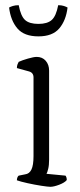

<svg xmlns="http://www.w3.org/2000/svg" viewBox="-20 -719 308 739"><path d="M174 0Q165 0 139 -4Q113 -8 86 -14Q59 -20 45 -25Q45 -31 47 -36Q49 -41 52 -43L77 -48Q93 -50 101 -66.5Q109 -83 109 -118V-421Q109 -439 92 -444L45 -457Q45 -465 47.5 -471.5Q50 -478 52 -481Q65 -487 87.5 -493.5Q110 -500 121 -500Q143 -500 156 -485Q169 -470 169 -447V-105Q169 -83 165.5 -69Q162 -55 159 -50L232 -43Q234 -41 235.5 -36.5Q237 -32 237 -26Q229 -16 208 -8Q187 0 174 0ZM128 -579Q73 -579 47 -609.5Q21 -640 15 -690Q20 -693 29.5 -696Q39 -699 52 -699Q60 -657 76.5 -642Q93 -627 128 -627Q162 -627 179 -642Q196 -657 204 -699Q217 -699 226 -696Q235 -693 240 -690Q234 -640 208 -609.5Q182 -579 128 -579Z"/></svg>

Font: Texturina 72pt ExtraLight
Style: Regular
Weight: 200
Designer: Guillermo Torres Carreño
Foundry: Omnibus-Type
Version: Version 1.002; ttfautohint (v1.8.3)